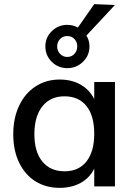

<svg xmlns="http://www.w3.org/2000/svg" viewBox="-20 -900 649 927"><path d="M199 -676Q199 -719 230 -749.5Q261 -780 305 -780Q332 -780 356 -767L435 -880L535 -876L397 -728Q412 -706 412 -676Q412 -632 380.5 -601.5Q349 -571 305 -571Q261 -571 230 -601.5Q199 -632 199 -676ZM256 -676Q256 -655 270 -640Q284 -625 305 -625Q326 -625 339.5 -640Q353 -655 353 -676Q353 -697 339.5 -711.5Q326 -726 305 -726Q284 -726 270 -711.5Q256 -697 256 -676ZM435 -504H535V0H435V-86Q413 -41 369.5 -17Q326 7 268 7Q201 7 150.5 -25Q100 -57 72 -115.5Q44 -174 44 -252Q44 -330 72.5 -390Q101 -450 152 -483Q203 -516 268 -516Q326 -516 369 -491.5Q412 -467 435 -422ZM435 -254Q435 -341 397.5 -388Q360 -435 291 -435Q223 -435 184.5 -386.5Q146 -338 146 -252Q146 -167 184.5 -120Q223 -73 292 -73Q360 -73 397.5 -120.5Q435 -168 435 -254Z"/></svg>

Font: Muli SemiBold
Style: Regular
Weight: 600
Designer: Vernon Adams
Foundry: Vernon Adams
Version: Version 2.000